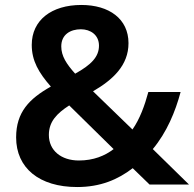

<svg xmlns="http://www.w3.org/2000/svg" viewBox="-20 -744 783 774"><path d="M308 -724C188 -724 108 -663 108 -563C108 -499 136 -451 185 -395C98 -346 45 -292 45 -190C45 -67 138 10 291 10C385 10 455 -20 515 -66L583 0H742L596 -143C652 -210 687 -294 708 -373H578C563 -318 544 -265 514 -222L355 -376C436 -423 498 -481 498 -570C498 -668 420 -724 308 -724ZM306 -626C345 -626 379 -603 379 -560C379 -515 348 -483 283 -447C248 -486 227 -518 227 -557C227 -605 264 -626 306 -626ZM259 -319 438 -143C403 -116 357 -97 298 -97C227 -97 177 -137 177 -200C177 -253 208 -286 259 -319Z"/></svg>

Font: Noto Sans Gunjala Gondi Semibold
Style: Regular
Weight: 400
Designer: Ek Type
Foundry: Ek Type
Version: Version 1.004